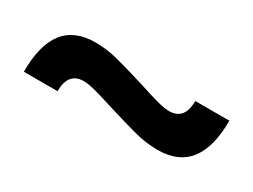

<svg xmlns="http://www.w3.org/2000/svg" viewBox="-28 -557 579 439"><g transform="rotate(30 261.5 -337.0)"><path d="M139 -408Q169 -408 199.5 -400Q230 -392 279 -377Q303 -369 326 -362.5Q349 -356 362 -356Q403 -356 403 -406H493Q493 -266 384 -266Q354 -266 323.5 -274Q293 -282 244 -297Q219 -305 196 -311.5Q173 -318 160 -318Q119 -318 119 -268H30Q30 -339 57 -373.5Q84 -408 139 -408Z"/></g></svg>

Font: Mozilla Text BETA SemiBold
Style: Regular
Weight: 600
Designer: Studio DRAMA
Foundry: Studio DRAMA
Version: Version 0.100